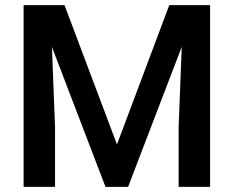

<svg xmlns="http://www.w3.org/2000/svg" viewBox="-20 -731 915 751"><path d="M232.4 -710.9H72.3V0H195.3V-234.4L183.1 -547.4L392.6 0H481L690.9 -547.9L678.7 -234.4V0H801.8V-710.9H642.1L437.5 -166Z"/></svg>

Font: Shabnam FD Medium
Style: Regular
Weight: 500
Foundry: DejaVu fonts team - Redesigned by Saber Rastikerdar - Based on Vazir font
Version: Version 5.00;October 20, 2019;FontCreator 12.0.0.2547 64-bit